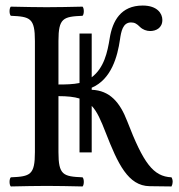

<svg xmlns="http://www.w3.org/2000/svg" viewBox="-20 -671 646 693"><path d="M311 -121V-288.9C331 -267.9 344.3 -236.3 362 -191C405 -81 442 0 520 1L599 2C604.5 -8.2 604.8 -21.2 599 -31C533.2 -33.9 497.6 -81.9 439 -234C412.8 -301.9 376.2 -344.5 311 -346.9V-354.4C382.2 -384.6 404.2 -467.7 413 -528C417.2 -557.1 423 -590 453 -590C466 -590 474 -585 485 -574C495 -564 509 -559 522 -559C543 -559 566 -570 566 -599C566 -622 548 -651 495 -651C416 -651 386 -595 376 -533C367.9 -482.8 355.9 -426.2 311 -392V-550H267V-371.4C244 -366.5 215.8 -366 191 -366V-523C191 -606 208 -611 278 -614C284 -620 284 -641 278 -647C234 -646 186.5 -645 148 -645C114.5 -645 66 -646 19 -647C13 -641 13 -620 19 -614C89 -611 106 -606 106 -523V-122C106 -39 89 -34 19 -31C13 -25 13 -4 19 2C64 1 112.7 0 149 0C184.6 0 233 1 278 2C284 -4 284 -25 278 -31C208 -34 191 -39 191 -122V-324C223.1 -324 247.5 -321.4 267 -315.4V-121Z"/></svg>

Font: Libertinus Serif
Style: Regular
Weight: 400
Designer: Philipp H. Poll
Foundry: Khaled Hosny
Version: Version 6.2